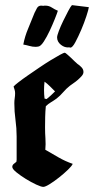

<svg xmlns="http://www.w3.org/2000/svg" viewBox="-20 -731 367 750"><path d="M233 -525Q235 -525 242 -519Q249 -513 257 -505.5Q265 -498 272.5 -490.5Q280 -483 283 -481Q291 -476 298.5 -468Q306 -460 306 -450Q306 -442 299.5 -434.5Q293 -427 284.5 -419.5Q276 -412 267 -406Q258 -400 253 -396Q239 -385 227 -371Q215 -357 201 -346Q190 -338 179 -331.5Q168 -325 159 -316Q157 -296 156.5 -274.5Q156 -253 156 -233Q156 -211 157.5 -189.5Q159 -168 157 -146Q183 -131 209 -116Q235 -101 264 -91Q261 -83 245.5 -68Q230 -53 211 -38Q192 -23 174.5 -12Q157 -1 149 -1Q141 -1 121.5 -10Q102 -19 81 -32Q60 -45 44 -58Q28 -71 28 -79Q28 -86 33.5 -90.5Q39 -95 44 -99Q45 -103 45 -107Q45 -111 45 -115V-198Q45 -230 40.5 -262.5Q36 -295 36 -328Q36 -338 37.5 -347.5Q39 -357 39 -367Q39 -374 37 -380.5Q35 -387 33 -393Q37 -398 52.5 -410Q68 -422 89 -436.5Q110 -451 133.5 -467Q157 -483 177.5 -495.5Q198 -508 213.5 -516.5Q229 -525 233 -525ZM154 -412Q153 -404 152.5 -395.5Q152 -387 152 -379Q152 -371 152.5 -362.5Q153 -354 154 -346L162 -344Q171 -351 179 -358.5Q187 -366 195 -374Q185 -384 175 -394Q165 -404 154 -412ZM148 -708Q151 -709 157 -709Q171 -709 182.5 -701.5Q194 -694 206 -689Q203 -679 194 -656.5Q185 -634 174 -610.5Q163 -587 151 -568.5Q139 -550 129 -549Q127 -549 124.5 -548.5Q122 -548 120 -548Q107 -548 95 -551.5Q83 -555 71 -557Q77 -589 90 -619.5Q103 -650 115 -681Q119 -690 124.5 -699.5Q130 -709 141 -709Q146 -709 148 -708ZM261 -711Q278 -709 294 -707Q310 -705 327 -703Q326 -694 317.5 -668Q309 -642 297.5 -615Q286 -588 274.5 -566.5Q263 -545 255 -545Q254 -545 253 -545.5Q252 -546 250 -546Q233 -544 218 -556Q203 -568 203 -585Q203 -592 210 -610.5Q217 -629 227 -649.5Q237 -670 246.5 -688Q256 -706 261 -711Z"/></svg>

Font: Hand Textur
Style: Regular
Weight: 400
Designer: F. H. Ehmcke um 1935
Foundry: Peter Wiegel
Version: Version 1.000